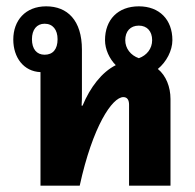

<svg xmlns="http://www.w3.org/2000/svg" viewBox="-20 -587 618 607"><path d="M239 -291V-430C239 -523 193 -567 126 -567C60 -567 22 -522 22 -462C22 -405 55 -361 108 -359V0H232C273 -188 335 -280 370 -280C383 -280 388 -270 388 -256V0H519V-274C519 -312 505 -348 479 -369C506 -391 525 -427 525 -460C525 -525 484 -567 419 -567C353 -567 312 -525 312 -460C312 -431 326 -401 346 -381C302 -359 265 -311 241 -253H238C239 -266 239 -279 239 -291ZM121 -414C96 -414 81 -432 81 -463C81 -493 96 -512 121 -512C147 -512 162 -493 162 -463C162 -431 147 -414 121 -414ZM376 -460C376 -488 392 -506 419 -506C445 -506 461 -488 461 -460C461 -433 444 -412 419 -403C393 -412 376 -434 376 -460Z"/></svg>

Font: Noto Sans Thai Looped Condensed
Style: Bold
Weight: 700
Width: 3
Designer: Sasikarn Vongin, Ben Mitchell
Foundry: The Fontpad Ltd
Version: Version 1.001